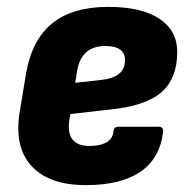

<svg xmlns="http://www.w3.org/2000/svg" viewBox="-20 -528 546 559"><path d="M230 11Q122 11 71 -45.5Q20 -102 38 -206L56 -315Q73 -412 132 -460Q191 -508 295 -508Q392 -508 444 -473.5Q496 -439 496 -377Q496 -299 449.5 -259Q403 -219 299 -209L185 -196L182 -180Q176 -141 191 -122Q206 -103 241 -103Q272 -103 290.5 -114Q309 -125 310 -145Q312 -159 324 -159H442Q456 -159 455 -145Q446 -67 389 -28Q332 11 230 11ZM199 -287 273 -295Q310 -299 327 -313.5Q344 -328 344 -353Q344 -373 330 -383.5Q316 -394 287 -394Q251 -394 230.5 -375.5Q210 -357 204 -319Z"/></svg>

Font: Sofia Sans Semi Condensed Black
Style: Italic
Weight: 900
Italic angle: -9°
Version: Version 4.100